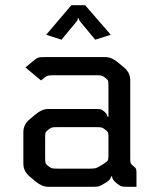

<svg xmlns="http://www.w3.org/2000/svg" viewBox="-20 -720 606 740"><path d="M412 -40H408Q408 -28 386 -15Q368 -4 361.5 -2Q355 0 337 0H166Q142 0 118 -20L94 -40Q70 -60 70 -90V-210Q70 -240 94 -260L118 -280Q142 -300 166 -300H345Q364 -300 369 -298.5Q374 -297 382 -290Q394 -280 394 -270H398V-389Q398 -404 396.5 -408.5Q395 -413 386 -420Q377 -427 372 -428.5Q367 -430 349 -430H187Q169 -430 162.5 -427.5Q156 -425 138 -410L78 -460L102 -480Q120 -495 126.5 -497.5Q133 -500 151 -500H386Q410 -500 434 -480L458 -460Q482 -440 482 -410V-111Q482 -96 483.5 -91.5Q485 -87 494 -80Q503 -73 504.5 -68.5Q506 -64 506 -49V0H471Q453 0 446.5 -2.5Q440 -5 428 -15Q412 -28 412 -40ZM154 -189V-111Q154 -96 155.5 -91.5Q157 -87 166 -80Q175 -73 180 -71.5Q185 -70 203 -70H325Q343 -70 349.5 -72Q356 -74 374 -85Q392 -96 395 -101Q398 -106 398 -121V-189Q398 -204 396.5 -208.5Q395 -213 386 -220Q377 -227 372 -228.5Q367 -230 349 -230H203Q185 -230 180 -228.5Q175 -227 166 -220Q157 -213 155.5 -208.5Q154 -204 154 -189ZM347 -567 289 -637Q284 -643 284 -649H280Q280 -643 275 -637L217 -567L158 -586L255 -700H308L407 -586Z"/></svg>

Font: Electrolize
Style: Regular
Weight: 400
Designer: Valery Zaveryaev
Foundry: Cyreal (www.cyreal.org)
Version: Version 1.002